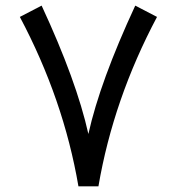

<svg xmlns="http://www.w3.org/2000/svg" viewBox="-20 -662 626 680"><path d="M293 -187.5Q334.5 -374 459 -642.1L536.1 -602.1Q381.3 -310.5 328.6 -2H257.8Q205.1 -310.5 50.3 -602.1L127.4 -642.1Q251 -376 293 -187.5Z"/></svg>

Font: Shabnam FD-WOL
Style: FD-WOL
Weight: 400
Foundry: DejaVu fonts team - Redesigned by Saber Rastikerdar - Based on Vazir font
Version: Version 5.0.1